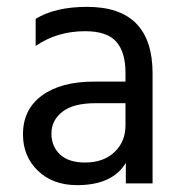

<svg xmlns="http://www.w3.org/2000/svg" viewBox="-20 -535 532 560"><path d="M346 -234H258Q194 -234 162 -209Q130 -184 130 -146Q130 -108 155 -84.5Q180 -61 228 -61Q282 -61 314 -91.5Q346 -122 346 -169ZM84 -401V-480Q141 -515 234 -515Q425 -515 425 -321V0H347V-60Q308 5 205 5Q134 5 90.5 -37Q47 -79 47 -143Q47 -216 102.5 -256.5Q158 -297 254 -297H346V-323Q346 -383 319 -413.5Q292 -444 228 -444Q147 -444 84 -401Z"/></svg>

Font: Hind Regular
Style: Regular
Weight: 400
Designer: Manushi Parikh, Satya Rajpurohit
Foundry: Indian Type Foundry
Version: Version 1.201;PS 1.0;hotconv 1.0.78;makeotf.lib2.5.61930; tt